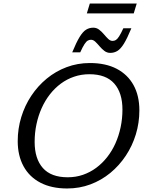

<svg xmlns="http://www.w3.org/2000/svg" viewBox="-20 -1059 826 1089"><path d="M176.5 -254Q176.5 -159 223 -106.2Q269.5 -53.5 364 -53.5Q410 -53.5 450.5 -67.5Q491 -81.5 525.5 -107Q560 -132.5 587.8 -167.8Q615.5 -203 634.8 -246Q654 -289 664.2 -337.5Q674.5 -386 674.5 -437.5Q674.5 -532.5 628 -585.2Q581.5 -638 487 -638Q441.5 -638 400.8 -624.2Q360 -610.5 325.2 -584.8Q290.5 -559 263 -523.8Q235.5 -488.5 216.2 -445.5Q197 -402.5 186.8 -354.2Q176.5 -306 176.5 -254ZM770.5 -433Q770.5 -362.5 750.5 -297Q730.5 -231.5 693.5 -175.8Q656.5 -120 605.8 -78.2Q555 -36.5 493 -13.2Q431 10 361 10Q272 10 209.2 -22.8Q146.5 -55.5 113.5 -116Q80.5 -176.5 80.5 -258.5Q80.5 -329 100.5 -394.5Q120.5 -460 157.5 -515.8Q194.5 -571.5 245.2 -613.2Q296 -655 358 -678.2Q420 -701.5 490 -701.5Q579.5 -701.5 642 -668.8Q704.5 -636 737.5 -576Q770.5 -516 770.5 -433ZM725 -898.5Q701.5 -841.5 683 -811.5Q664.5 -781.5 646 -770.2Q627.5 -759 605.5 -759Q587 -759 572.2 -770.2Q557.5 -781.5 545 -796.2Q532.5 -811 520.8 -822.2Q509 -833.5 496 -833.5Q486 -833.5 477.5 -828.5Q469 -823.5 459 -808.2Q449 -793 435 -762H389.5Q413 -819 431.5 -849.2Q450 -879.5 468.5 -890.8Q487 -902 509 -902Q527.5 -902 542.2 -890.8Q557 -879.5 569.5 -864.5Q582 -849.5 593.8 -838.2Q605.5 -827 618.5 -827Q628.5 -827 637 -832Q645.5 -837 655.5 -852.5Q665.5 -868 679.5 -898.5ZM472.5 -983 489.5 -1039H755.5L738.5 -983Z"/></svg>

Font: Newsreader 11pt
Style: Italic
Weight: 400
Italic angle: -17°
Version: Version 1.003